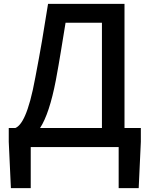

<svg xmlns="http://www.w3.org/2000/svg" viewBox="-20 -756 768 987"><path d="M620 -98V-736H227C203 -584 189 -501 162 -360C127 -168 90 -111 59 -98H25V-27L36 211H138V0H590V211H693L704 -27V-98ZM504 -639V-98H186C218 -147 245 -229 267 -343C288 -455 298 -525 317 -639Z"/></svg>

Font: Spoqa Han Sans Neo Medium
Style: Regular
Weight: 500
Designer: [Spoqa Han Sans Neo] Dong-huui Kim  Younghwa Kang  Yujin Lee  [Noto Sans] Ryoko NISHIZUKA  (kana & ideographs); Paul D. 
Foundry: Spoqa (http://www.spoqa-han-sans.com)
Version: Version 1.000